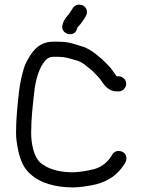

<svg xmlns="http://www.w3.org/2000/svg" viewBox="-20 -846 621 838"><path d="M316 -719 318 -726C325.6 -733.6 332.8 -742.5 338 -750L350 -768L355 -777C359.7 -784.3 360.8 -792.5 358.5 -801.5C351.3 -829.4 312.8 -834.2 298 -811C289.4 -797.2 283.1 -786.6 272 -774C261.7 -761.9 256.7 -752.8 253 -738C240.7 -698.1 303.5 -678.5 316 -719ZM498 -513H490C489.3 -514.3 488.3 -515.3 487 -516C476.1 -529.7 467.5 -545.5 456 -557C446.4 -566.6 426.6 -588.2 415 -596C395.8 -612.5 376.4 -628.1 351 -639C337.1 -644.3 317.7 -648.9 304 -654C283.3 -660.9 258.9 -664 234 -664H212C145.7 -664 116.7 -616 93 -571C80.3 -544.3 66.8 -483.8 63 -446C56.5 -387.5 50 -330.6 50 -265C50 -252.3 51 -239.3 53 -226C61.7 -167.7 74.9 -118.5 112 -87C154.1 -47.3 220.4 -28 301 -28C332.7 -29.3 353.4 -32.5 379 -37C438.5 -48.1 482 -74 512 -114C521.2 -128.4 535.6 -141.9 531 -162.5C524.9 -189.8 485.8 -196.2 471 -173C453.6 -142.5 429.6 -119.3 392 -108C362.2 -101.1 336.3 -95.7 300 -94C237.3 -94 189.9 -107.7 156 -136C128.6 -160.7 116 -215.8 116 -266C116 -328.2 122.8 -383.6 129 -439C132.5 -484.8 148.2 -541.8 168 -569C177.7 -583.6 190.4 -598 212 -598H234C263.8 -598 283.6 -591.2 307 -584C327.6 -579.9 343.7 -569.7 357 -558C370.7 -545.6 378 -543.4 391 -529C405.1 -513.7 408.2 -512.3 419 -498C435.4 -473.4 453.6 -447 491 -447H498C515.4 -447 531 -462.9 531 -480.5C531 -498.1 515.4 -513 498 -513Z"/></svg>

Font: HoneyBee
Style: Reg
Weight: 400
Foundry: Cannot Into Space Fonts
Version: Version 0.89